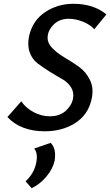

<svg xmlns="http://www.w3.org/2000/svg" viewBox="-20 -685 581 1012"><path d="M365 -166Q371 -199 354 -225.5Q337 -252 306.5 -269Q276 -286 241.5 -307.5Q207 -329 178 -351Q149 -373 136 -411Q123 -449 134 -498Q153 -578 218.5 -621.5Q284 -665 367 -665Q473 -665 541 -609L477 -531Q453 -557 415 -571.5Q377 -586 343 -586Q296 -586 266.5 -559Q237 -532 232 -499Q226 -464 252.5 -435Q279 -406 318.5 -383Q358 -360 396 -333Q434 -306 455 -261.5Q476 -217 462 -159Q443 -78 375 -35.5Q307 7 216 7Q90 7 19 -68L92 -151Q117 -115 158 -93.5Q199 -72 243 -72Q294 -72 326 -100.5Q358 -129 365 -166ZM147 307 115 271Q161 227 171 172Q181 122 160 98L247 68Q278 98 268 162Q259 204 225.5 244.5Q192 285 147 307Z"/></svg>

Font: EauTestInfant Semibold
Style: Italic
Weight: 600
Italic angle: -12°
Designer: Christian Thalmann (Catharsis Fonts)
Version: Version 0.001;PS 000.001;hotconv 1.0.88;makeotf.lib2.5.64775